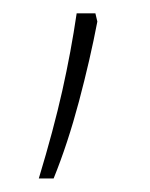

<svg xmlns="http://www.w3.org/2000/svg" viewBox="-20 -136 223 285"><path d="M93.8 -116.2H121.6L124.5 -104Q113.8 -47.9 97.2 14.6Q80.6 77.1 59.6 128.9H37.6Q59.6 56.2 72.5 -1.5Q85.4 -59.1 93.8 -116.2Z"/></svg>

Font: Nokora Thin
Style: Regular
Weight: 100
Designer: Danh Hong
Version: Version 8.000; ttfautohint (v1.8.3)